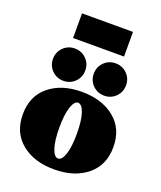

<svg xmlns="http://www.w3.org/2000/svg" viewBox="-156 -951 893 1062"><g transform="rotate(20 290.5 -420.0)"><path d="M141 -707V-852H441V-707ZM238.5 -493.5Q211 -466 171 -466Q131 -466 103.5 -493.5Q76 -521 76 -561Q76 -601 103.5 -628.5Q131 -656 171 -656Q211 -656 238.5 -628.5Q266 -601 266 -561Q266 -521 238.5 -493.5ZM478.5 -493.5Q451 -466 411 -466Q371 -466 343.5 -493.5Q316 -521 316 -561Q316 -601 343.5 -628.5Q371 -656 411 -656Q451 -656 478.5 -628.5Q506 -601 506 -561Q506 -521 478.5 -493.5ZM483 -48.5Q409 12 290 12Q171 12 97.5 -48.5Q24 -109 24 -216Q24 -323 97.5 -383.5Q171 -444 290 -444Q409 -444 483 -383.5Q557 -323 557 -216Q557 -109 483 -48.5ZM290 -52Q313 -52 327.5 -95.5Q342 -139 342 -216Q342 -293 327.5 -336.5Q313 -380 290 -380Q268 -380 253.5 -336.5Q239 -293 239 -216Q239 -139 253.5 -95.5Q268 -52 290 -52Z"/></g></svg>

Font: Arapey Black
Style: Regular
Weight: 900
Designer: Eduardo Rodriguez Tunni
Foundry: Eduardo Rodriguez Tunni
Version: Version 4.000